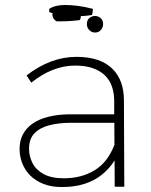

<svg xmlns="http://www.w3.org/2000/svg" viewBox="-20 -749 607 770"><path d="M230.5 1H226Q185.5 1 154 -11.5Q122.5 -24 101.2 -45.2Q80 -66.5 69.2 -94.5Q58.5 -122.5 58.5 -151.5Q58.5 -185.5 72.5 -211.2Q86.5 -237 112 -254.2Q137.5 -271.5 173.2 -280.5Q209 -289.5 252.5 -290.5H438V-343.5Q438 -375 429 -401.5Q420 -428 401 -446.5Q382 -465 352.5 -475.5Q323 -486 281.5 -486Q191 -486 105.5 -417.5L86.5 -446.5Q183 -521 286.5 -521Q383.5 -521 432 -472Q477 -426.5 477 -346L478.5 0H440L439.5 -105.5Q371 1 230.5 1ZM236 -34Q306.5 -34 359.2 -66Q412 -98 439 -168.5L438.5 -256.5H263.5Q217 -256.5 179 -247Q141 -237.5 118.8 -215Q96.5 -192.5 96.5 -152.5Q96.5 -122.5 110.2 -95.2Q124 -68 154.8 -51Q185.5 -34 236 -34ZM289 -684Q231.5 -684 177.5 -700V-713.5Q201.5 -729 241 -729Q293 -729 352.5 -713.5Q352.5 -700 349 -689Q321 -684 289 -684ZM223.5 -663.5H207.5Q200.5 -666.5 195.2 -674.2Q190 -682 190 -692.5Q190 -703 200.2 -708Q210.5 -713 224.2 -714.5Q238 -716 247.5 -716Q273.5 -716 299 -711.5Q304.5 -700.5 304.5 -686.5Q304.5 -676.5 300 -668.5Q263.5 -663.5 223.5 -663.5ZM361 -618.5Q348 -618.5 338.2 -628.2Q328.5 -638 328.5 -652Q328.5 -669 338.8 -677Q349 -685 361 -685Q372.5 -685 383 -677Q393.5 -669 393.5 -652Q393.5 -639.5 384.8 -629Q376 -618.5 361 -618.5Z"/></svg>

Font: Argentum Novus ExtraLight
Style: Regular
Weight: 250
Designer: Julieta Ulanovsky (font) & Cristiano Sobral (main changes)
Foundry: Julieta Ulanovsky (font) & Cristiano Sobral (main changes)
Version: Version 3.00;November 27, 2020;FontCreator 13.0.0.2655 64-bi